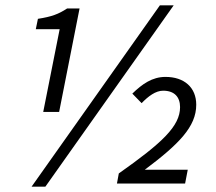

<svg xmlns="http://www.w3.org/2000/svg" viewBox="-20 -692 813 724"><path d="M143 -270H203L280 -660H233C201 -639 175 -629 123 -621L115 -582H205ZM99 12H151L635 -672H583ZM421 0H678L688 -52H526C654 -148 720 -214 720 -297C720 -362 675 -402 604 -402C554 -402 516 -375 479 -339L514 -303C539 -329 567 -350 595 -350C638 -350 659 -326 659 -288C659 -216 591 -153 428 -38Z"/></svg>

Font: Source Sans Pro
Style: Italic
Weight: 400
Italic angle: -11°
Designer: Paul D. Hunt
Foundry: Adobe Systems Incorporated
Version: Version 3.006;hotconv 1.0.111;makeotfexe 2.5.65597